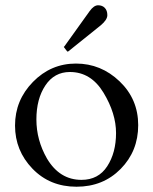

<svg xmlns="http://www.w3.org/2000/svg" viewBox="-20 -695 581 728"><path d="M224 -514Q222 -516 222 -517Q222 -518 224 -519L320 -653Q336 -675 352 -675Q368 -675 377.5 -665Q387 -655 387 -637.5Q387 -620 362 -599L240 -501Q238 -499 237 -499Q236 -499 234 -501ZM37 -219Q37 -315 105 -384.5Q173 -454 268 -454Q363 -454 433.5 -386.5Q504 -319 504 -220.5Q504 -122 437.5 -54.5Q371 13 270 13Q169 13 103 -55.5Q37 -124 37 -219ZM158 -94Q206 -13 289 -13Q353 -13 386.5 -64.5Q420 -116 420 -190.5Q420 -265 372.5 -343.5Q325 -422 245 -422Q186 -422 152 -371Q118 -320 118 -242Q118 -164 158 -94Z"/></svg>

Font: Cardo
Style: Regular
Weight: 400
Designer: David J. Perry
Foundry: David J. Perry
Version: Version 1.0451